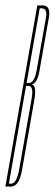

<svg xmlns="http://www.w3.org/2000/svg" viewBox="-54 -695 204 715"><path d="M-34 0 85 -675H103.5Q115 -675 121.5 -669.5Q133 -659 128 -629.5Q120 -584 111 -534Q101 -476 92.8 -430Q84.5 -384 64 -381Q66 -380.5 68 -379.5Q82.5 -371.5 73.5 -321.5Q63.5 -265 52 -198Q38 -118 27.5 -59Q17 0 -14.5 0ZM-21 -11H-12.5Q8 -11 17.5 -64.5Q27 -118 41 -198Q55.5 -281.5 64 -328.5Q70.5 -366 58.5 -373.5Q56 -375 52 -375H43ZM45 -386H54Q74 -386 82.8 -434.8Q91.5 -483.5 100.5 -535Q111.5 -596.5 117.5 -630.5Q121 -653.5 112 -660.5Q108 -664 101.5 -664H94Z"/></svg>

Font: Anybody UltraCondensed Thin
Style: Italic
Weight: 100
Width: 1
Italic angle: -10°
Designer: Tyler Finck
Foundry: Etcetera Type Company
Version: Version 1.010; ttfautohint (v1.8.3) -l 8 -r 50 -G 200 -x 14 